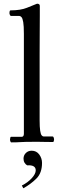

<svg xmlns="http://www.w3.org/2000/svg" viewBox="-20 -767 339 1037"><path d="M194 -118Q194 -80 197 -61Q200 -42 205 -36Q210 -30 215 -30H264Q268 -30 270 -24Q272 -18 272 -13Q272 -9 270.5 -4.5Q269 0 266 0Q239 0 222.5 -0.5Q206 -1 192 -1Q178 -1 157 -1Q114 -1 92 0.5Q70 2 41 2Q38 2 36 -3.5Q34 -9 34 -13Q34 -18 35.5 -23Q37 -28 39 -28H97Q109 -28 109 -45V-584Q109 -627 105.5 -647.5Q102 -668 96 -674.5Q90 -681 84 -681H39Q36 -681 33.5 -686.5Q31 -692 31 -697Q31 -700 32 -705.5Q33 -711 37 -711Q91 -711 125.5 -725Q160 -739 180 -747Q195 -747 195 -735Q195 -721 195 -681.5Q195 -642 194.5 -587Q194 -532 194 -471.5Q194 -411 194 -355ZM98 235Q130 219 151.5 195.5Q173 172 173 153Q173 123 127 126Q119 122 113 112.5Q107 103 107 90Q107 72 119.5 59.5Q132 47 151 47Q177 47 192 67.5Q207 88 207 113Q207 167 177 197Q147 227 106 250Z"/></svg>

Font: Sedan
Style: Regular
Weight: 400
Designer: Sebastian Salazar
Foundry: Sebastian Salazar
Version: Version 1.100; ttfautohint (v1.8.4.7-5d5b)